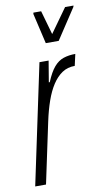

<svg xmlns="http://www.w3.org/2000/svg" viewBox="-85 -762 457 805"><g transform="rotate(-10 143.0 -359.5)"><path d="M-2 0 106 -510H145L130 -420H134Q151 -461 169 -482Q187 -503 209.5 -510.5Q232 -518 260 -518L249 -469Q218 -469 195 -453.5Q172 -438 154 -410.5Q136 -383 122.5 -344.5Q109 -306 99 -259L44 0ZM146 -584 116 -713 117 -719H150L179 -617L252 -719H288L286 -713L201 -584Z"/></g></svg>

Font: Saira UltraCondensed Light
Style: Italic
Weight: 300
Width: 1
Italic angle: -12°
Designer: Hector Gatti with collaboration of the Omnibus-Type team
Foundry: Omnibus-Type
Version: Version 1.101